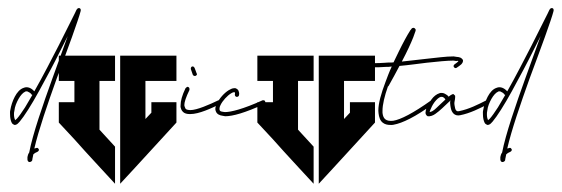

<svg xmlns="http://www.w3.org/2000/svg" viewBox="-20 -478 1390 475"><path d="M45.9 -252C46.9 -252 48.3 -252 49.3 -251C51.8 -250 55.7 -248 58.6 -243.7C58.6 -243.7 59.1 -243.2 60.1 -243.2C53.7 -231.9 47.4 -221.2 42 -212.4C33.7 -199.7 26.9 -189.9 22 -184.6C20 -182.6 18.6 -181.6 17.6 -180.7C15.6 -184.6 14.6 -189.5 14.6 -194.8C14.6 -197.3 14.6 -201.2 15.6 -204.1C16.6 -214.4 21 -224.6 25.9 -233.4C30.8 -242.2 37.1 -249 42 -251C43 -252 44.9 -252 45.9 -252ZM174.8 -458C173.8 -458 173.8 -457.5 172.9 -457.5C171.9 -456.5 171.9 -457 171.9 -457C170.9 -456.1 170.9 -455.6 170.9 -455.6L169.4 -454.1C168.5 -452.1 167 -448.7 165 -444.8C161.1 -437.5 155.8 -426.3 148.9 -412.6C135.3 -385.3 116.2 -347.2 96.7 -310.5C85.9 -290 75.2 -270 64.9 -252C61 -256.3 57.6 -258.8 53.2 -260.7C48.3 -262.7 43 -262.7 38.6 -260.7C29.3 -257.8 22 -249 16.6 -238.8C11.2 -228.5 7.3 -216.8 5.4 -205.1C4.4 -201.2 4.9 -198.2 4.9 -194.3C4.9 -187 6.3 -179.2 9.3 -173.8C10.3 -171.9 12.7 -170.4 14.6 -169.4C16.6 -168.5 18.6 -168.9 20.5 -169.9C23.4 -170.9 25.9 -174.3 28.8 -177.2C34.2 -183.6 41.5 -193.8 49.8 -207C66.4 -232.9 85.9 -269.5 105.5 -306.2C121.1 -335.4 134.8 -363.8 147.5 -388.7C136.7 -359.4 123.5 -322.8 110.4 -286.1C85.9 -218.3 61 -146.5 52.2 -100.6C49.3 -96.7 48.8 -93.3 47.9 -89.4V-83.5C47.9 -81.5 48.3 -81.1 49.3 -79.1C50.3 -78.1 51.3 -77.1 53.2 -77.1C55.2 -77.1 57.1 -78.1 58.1 -79.1C60.1 -81.1 60.1 -82.5 60.1 -84.5C61 -88.4 61.5 -91.8 62.5 -96.2C64.9 -98.6 67.9 -100.6 72.8 -102.5C74.7 -103.5 76.2 -105 76.2 -107.4V-108.4C75.2 -110.4 73.7 -112.3 71.3 -112.3C70.3 -112.3 70.8 -111.8 69.8 -111.8C67.9 -110.8 65.9 -111.3 64.9 -110.4C75.2 -155.3 97.7 -220.7 120.1 -283.2C133.8 -320.8 147.5 -356.4 158.2 -386.7C168.9 -417 176.8 -439.5 179.7 -451.2V-452.1V-454.1C179.7 -455.1 179.2 -456.5 177.2 -457.5C176.3 -458.5 175.8 -458 174.8 -458Z M277.3 -340.3V-277.8V-115.2V-23.4L313.5 -62.5L416.5 -174.8V-225.1H354.5V-199.2L339.8 -183.6V-277.8H416.5V-340.3H339.8ZM125.5 -340.3V-277.8H164.1V-225.1H125.5V-174.8L164.1 -133.3L168.5 -128.4L190.4 -104L228.5 -62.5L264.6 -23.4V-115.2L226.1 -157.2V-277.8H264.6V-340.3Z M443.8 -263.2H443.4C442.4 -263.2 443.4 -262.7 442.4 -262.7C441.4 -261.7 439.9 -260.7 439 -259.8C430.2 -241.7 426.8 -228 426.8 -217.8C426.8 -215.3 426.3 -213.4 427.2 -211.4C428.2 -206.1 431.6 -201.2 436 -198.7C440.4 -196.3 445.3 -195.8 450.7 -195.8C472.7 -195.8 502.4 -210 524.9 -220.7C526.9 -221.7 527.8 -223.1 527.8 -225.1C527.8 -226.1 526.9 -226.6 526.9 -227.5C525.9 -229.5 524.9 -230 522.9 -230H520.5C498 -219.2 467.3 -205.6 450.7 -205.6C446.3 -205.6 442.9 -206.5 440.9 -207.5C439 -208.5 438 -210.9 437 -213.9C437 -214.8 436 -215.8 436 -217.8C436 -225.1 439.9 -237.3 448.7 -255.4V-258.3C448.7 -260.3 447.8 -261.7 445.8 -262.7C444.8 -262.7 444.8 -263.2 443.8 -263.2ZM457 -313.5H455.1C453.1 -312.5 452.1 -310.5 452.1 -308.6V-307.1C454.1 -302.7 455.1 -297.4 457 -293C458 -291 460.4 -290 462.4 -290C463.4 -290 463.4 -290.5 464.4 -290.5C466.3 -291.5 467.3 -293 467.3 -294.9C467.3 -295.9 466.3 -295.9 466.3 -296.9C464.4 -301.3 463.4 -305.7 461.4 -310.1C460.4 -312 459 -313.5 457 -313.5Z M559.1 -259.8C554.7 -259.8 550.3 -257.3 545.9 -254.9C534.7 -248 522.9 -234.9 516.6 -221.7C514.6 -217.3 512.7 -212.9 512.7 -208.5C512.7 -206.5 513.2 -204.1 514.2 -202.1C516.6 -195.8 522.9 -192.4 531.7 -191.4C533.7 -191.4 535.2 -190.4 537.1 -190.4C555.7 -190.4 585.9 -198.7 633.8 -220.7C635.7 -221.7 636.7 -223.1 636.7 -225.1C636.7 -226.1 635.7 -226.6 635.7 -227.5C634.8 -229.5 633.8 -230 631.8 -230H629.9C581.1 -208 551.3 -200.7 536.6 -200.7C535.6 -200.7 533.7 -201.2 532.7 -201.2C525.9 -202.1 524.4 -203.1 523.4 -205.6C522.5 -208 522.9 -212.9 525.4 -217.8C530.3 -228.5 542.5 -241.7 551.8 -247.1C556.2 -250 559.1 -250 560.1 -250L561 -249C562 -248 561 -246.6 561 -243.7V-243.2C561 -240.7 563.5 -238.3 565.9 -238.3C568.4 -238.3 571.3 -240.2 571.3 -242.7C572.3 -247.1 571.3 -250 570.3 -252.9C569.3 -255.9 566.4 -258.3 563.5 -259.3C562.5 -260.3 560.1 -259.8 559.1 -259.8Z M768.6 -340.3V-277.8V-115.2V-23.4L804.7 -62.5L907.7 -174.8V-225.1H845.7V-199.2L831.1 -183.6V-277.8H907.7V-340.3H831.1ZM616.7 -340.3V-277.8H655.3V-225.1H616.7V-174.8L655.3 -133.3L659.7 -128.4L681.6 -104L719.7 -62.5L755.9 -23.4V-115.2L717.3 -157.2V-277.8H755.9V-340.3Z M1003.4 -409.2C1002.4 -409.2 1001.5 -408.7 1000.5 -408.7C998 -407.7 998 -406.2 997.1 -405.3C996.1 -404.3 994.1 -402.3 993.2 -399.9C990.7 -395.5 986.3 -389.2 981.9 -380.4C971.2 -360.8 962.4 -341.8 953.6 -323.7C946.8 -322.8 940.4 -323.7 933.6 -322.8C922.4 -321.8 912.6 -321.8 902.3 -321.8C882.8 -321.8 864.3 -323.2 851.6 -327.1H850.1C847.7 -327.1 846.2 -325.2 845.2 -323.2V-321.8C845.2 -319.3 847.2 -317.9 849.1 -316.9C862.8 -312.5 881.3 -311.5 900.9 -311.5C911.6 -311.5 922.9 -311.5 934.1 -312.5C939 -312.5 944.3 -312.5 949.2 -313.5C942.9 -300.3 938 -286.6 933.6 -274.9C922.9 -246.6 916 -222.7 916 -204.1C916 -201.7 916.5 -200.2 916.5 -197.8C917.5 -188.5 920.4 -179.2 927.2 -174.3C932.1 -170.4 938.5 -168.9 945.8 -168.9C948.2 -168.9 950.7 -168.5 953.6 -169.4C975.6 -173.3 1007.8 -189 1052.2 -221.2C1053.2 -222.2 1053.7 -223.1 1053.7 -225.1C1053.7 -226.1 1054.2 -227.1 1053.2 -228C1052.2 -229 1051.3 -230 1049.3 -230C1048.3 -230 1047.4 -230.5 1046.4 -229.5C1002.4 -198.2 971.2 -182.1 952.6 -179.2C943.4 -178.2 937.5 -179.7 933.6 -182.6C929.7 -185.5 927.2 -190.4 926.3 -198.7V-204.1C926.3 -218.8 931.2 -240.2 939.9 -264.6H940.9C951.2 -282.7 960 -299.3 968.3 -314.9C991.2 -316.9 1014.6 -320.3 1035.6 -322.8C1062.5 -325.7 1086.9 -328.1 1101.6 -328.1C1104 -328.1 1106.4 -327.1 1108.4 -327.1C1110.8 -327.1 1112.8 -328.1 1113.8 -327.1C1113.8 -327.1 1114.3 -326.7 1113.3 -325.7C1111.3 -323.7 1108.9 -321.8 1104.5 -318.8C1103.5 -317.9 1102.1 -316.4 1102.1 -314.5C1102.1 -313.5 1102.5 -312.5 1103.5 -311.5C1104.5 -310.5 1105 -309.6 1106.9 -309.6C1107.9 -309.6 1108.9 -309.6 1109.9 -310.5C1114.3 -313.5 1118.7 -316.4 1121.1 -318.8C1123.5 -321.3 1125.5 -324.2 1125.5 -328.1C1125.5 -330.1 1123.5 -332 1122.6 -333C1121.6 -334 1120.1 -334.5 1119.1 -335.4C1116.2 -336.4 1112.8 -337.4 1108.9 -337.4C1106.9 -337.4 1105 -338.4 1102.5 -338.4H1100.6C1084 -338.4 1061.5 -335.4 1034.7 -332.5C1015.1 -330.6 994.6 -327.6 974.1 -325.7C987.3 -350.6 997.1 -372.1 1002.4 -385.7C1004.9 -392.1 1006.3 -396.5 1007.3 -399.4C1008.3 -401.4 1008.3 -401.9 1008.3 -403.8C1008.3 -404.8 1008.8 -405.3 1006.8 -407.2C1005.9 -408.2 1004.4 -409.2 1003.4 -409.2Z M1073.2 -238.3C1074.2 -238.3 1075.7 -238.3 1076.7 -237.3C1078.6 -236.3 1080.1 -234.9 1082 -231.9C1077.1 -227.5 1071.8 -222.7 1066.9 -217.8C1061.5 -212.9 1056.2 -207 1051.3 -204.1C1048.3 -201.7 1045.4 -201.7 1043 -200.7C1043 -201.7 1043.5 -203.6 1044.4 -205.6C1046.4 -210.9 1050.3 -219.2 1055.2 -225.6C1060.1 -231.9 1065.9 -237.3 1070.3 -238.3ZM1074.2 -248C1072.3 -248 1069.8 -248.5 1067.9 -247.6C1059.6 -245.1 1052.7 -239.3 1047.4 -231.9C1042 -224.6 1037.1 -216.3 1034.7 -209.5C1033.7 -205.6 1032.7 -202.1 1032.7 -199.2C1032.7 -198.2 1032.7 -196.8 1033.7 -194.8C1034.7 -192.9 1036.1 -191.4 1038.1 -190.4C1044.4 -189.5 1051.8 -192.4 1057.1 -196.3C1062.5 -200.2 1068.8 -205.1 1074.2 -210.4C1079.6 -215.8 1085.4 -221.2 1090.3 -225.6C1092.3 -226.6 1093.3 -229 1094.2 -230C1093.3 -226.1 1093.3 -221.7 1094.2 -216.8C1095.2 -210.4 1096.2 -204.1 1100.1 -199.2C1103 -195.3 1107.4 -192.4 1113.8 -192.4C1114.7 -192.4 1117.2 -192.9 1118.2 -192.9C1143.1 -197.8 1166 -209.5 1188 -220.7C1189.9 -221.7 1190.9 -223.1 1190.9 -225.1C1190.9 -226.1 1190.9 -226.6 1189.9 -227.5C1189 -229.5 1188 -230 1186 -230C1185.1 -230 1184.6 -231 1183.6 -230C1161.6 -218.8 1140.1 -208 1116.2 -203.1C1111.3 -202.1 1109.9 -203.1 1107.9 -205.6C1106 -208 1105.5 -212.9 1104.5 -217.8C1103.5 -222.7 1104.5 -227.5 1105.5 -231.9C1105.5 -233.9 1106 -235.8 1106 -236.8V-238.8V-239.7C1106 -240.7 1106.4 -240.7 1105.5 -241.7L1102.5 -244.6C1101.6 -245.6 1100.1 -245.6 1099.1 -244.6C1096.2 -243.7 1092.8 -241.2 1089.8 -238.8C1087.4 -242.7 1083.5 -244.1 1080.6 -246.1C1078.6 -247.1 1076.2 -248 1074.2 -248Z M1215.8 -252C1216.8 -252 1218.3 -252 1219.2 -251C1221.7 -250 1225.6 -248 1228.5 -243.7C1228.5 -243.7 1229 -243.2 1230 -243.2C1223.6 -231.9 1217.3 -221.2 1211.9 -212.4C1203.6 -199.7 1196.8 -189.9 1191.9 -184.6C1189.9 -182.6 1188.5 -181.6 1187.5 -180.7C1185.5 -184.6 1184.6 -189.5 1184.6 -194.8C1184.6 -197.3 1184.6 -201.2 1185.5 -204.1C1186.5 -214.4 1190.9 -224.6 1195.8 -233.4C1200.7 -242.2 1207 -249 1211.9 -251C1212.9 -252 1214.8 -252 1215.8 -252ZM1344.7 -458C1343.8 -458 1343.8 -457.5 1342.8 -457.5C1341.8 -456.5 1341.8 -457 1341.8 -457C1340.8 -456.1 1340.8 -455.6 1340.8 -455.6L1339.4 -454.1C1338.4 -452.1 1336.9 -448.7 1335 -444.8C1331.1 -437.5 1325.7 -426.3 1318.8 -412.6C1305.2 -385.3 1286.1 -347.2 1266.6 -310.5C1255.9 -290 1245.1 -270 1234.9 -252C1231 -256.3 1227.5 -258.8 1223.1 -260.7C1218.3 -262.7 1212.9 -262.7 1208.5 -260.7C1199.2 -257.8 1191.9 -249 1186.5 -238.8C1181.2 -228.5 1177.2 -216.8 1175.3 -205.1C1174.3 -201.2 1174.8 -198.2 1174.8 -194.3C1174.8 -187 1176.3 -179.2 1179.2 -173.8C1180.2 -171.9 1182.6 -170.4 1184.6 -169.4C1186.5 -168.5 1188.5 -168.9 1190.4 -169.9C1193.4 -170.9 1195.8 -174.3 1198.7 -177.2C1204.1 -183.6 1211.4 -193.8 1219.7 -207C1236.3 -232.9 1255.9 -269.5 1275.4 -306.2C1291 -335.4 1304.7 -363.8 1317.4 -388.7C1306.6 -359.4 1293.5 -322.8 1280.3 -286.1C1255.9 -218.3 1231 -146.5 1222.2 -100.6C1219.2 -96.7 1218.8 -93.3 1217.8 -89.4V-83.5C1217.8 -81.5 1218.3 -81.1 1219.2 -79.1C1220.2 -78.1 1221.2 -77.1 1223.1 -77.1C1225.1 -77.1 1227.1 -78.1 1228 -79.1C1230 -81.1 1230 -82.5 1230 -84.5C1231 -88.4 1231.4 -91.8 1232.4 -96.2C1234.9 -98.6 1237.8 -100.6 1242.7 -102.5C1244.6 -103.5 1246.1 -105 1246.1 -107.4V-108.4C1245.1 -110.4 1243.7 -112.3 1241.2 -112.3C1240.2 -112.3 1240.7 -111.8 1239.7 -111.8C1237.8 -110.8 1235.8 -111.3 1234.9 -110.4C1245.1 -155.3 1267.6 -220.7 1290 -283.2C1303.7 -320.8 1317.4 -356.4 1328.1 -386.7C1338.9 -417 1346.7 -439.5 1349.6 -451.2V-452.1V-454.1C1349.6 -455.1 1349.1 -456.5 1347.2 -457.5C1346.2 -458.5 1345.7 -458 1344.7 -458Z"/></svg>

Font: Oshawa
Style: Regular
Weight: 400
Designer: Sadat Fauzi
Foundry: Intuisi Creative
Version: Version 001.000